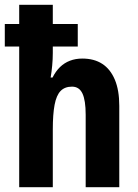

<svg xmlns="http://www.w3.org/2000/svg" viewBox="-22 -780 573 800"><path d="M198 -760V-680H302V-586H198V-559Q198 -534 195.5 -507Q193 -480 189 -457H197Q210 -483 228 -500.5Q246 -518 269.5 -527Q293 -536 321 -536Q370 -536 404 -514Q438 -492 456.5 -448Q475 -404 475 -339V0H335V-302Q335 -362 321.5 -390.5Q308 -419 278 -419Q248 -419 230.5 -401Q213 -383 205.5 -343.5Q198 -304 198 -240V0H58V-586H-2V-680H58V-760Z"/></svg>

Font: Noto Sans Display Condensed
Style: Bold
Weight: 700
Width: 3
Designer: Monotype Design Team
Foundry: Monotype Imaging Inc.
Version: Version 2.003